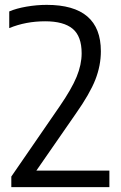

<svg xmlns="http://www.w3.org/2000/svg" viewBox="-20 -769 499 789"><path d="M429.5 -68V0H26.5V-43.5L225.5 -332.5Q274 -403 294.8 -453.2Q315.5 -503.5 315.5 -550Q315.5 -620 278.5 -650.8Q241.5 -681.5 165.5 -681.5Q86 -681.5 18 -653.5V-722Q47 -734.5 89.2 -741.8Q131.5 -749 172 -749Q394.5 -749 394.5 -558.5Q394.5 -499.5 371.8 -441.5Q349 -383.5 292 -302.5L129.5 -68Z"/></svg>

Font: Encode Sans Semi Condensed
Style: Regular
Weight: 400
Width: 4
Designer: Multiple Designers
Foundry: Impallari Type
Version: Version 2.000